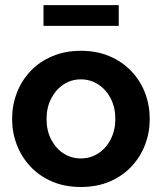

<svg xmlns="http://www.w3.org/2000/svg" viewBox="-20 -736 646 766"><path d="M302.6 10Q238.6 10 187.9 -11.7Q137.2 -33.5 101.6 -71.4Q65.9 -109.4 47.1 -158.3Q28.3 -207.2 28.3 -261.4Q28.3 -316.1 47.1 -365.2Q65.9 -414.4 101.6 -452.1Q137.2 -489.8 188.2 -511.5Q239.2 -533.3 302.9 -533.3Q367 -533.3 417.5 -511.5Q468 -489.8 503.9 -452.1Q539.9 -414.4 558.7 -365.2Q577.4 -316.1 577.4 -261.4Q577.4 -207.2 558.7 -158.3Q539.9 -109.4 504.2 -71.4Q468.5 -33.5 417.8 -11.7Q367 10 302.6 10ZM165.7 -260.9Q165.7 -215.4 184 -179.7Q202.3 -144.1 233.2 -124Q264.1 -103.9 302.6 -103.9Q341.1 -103.9 372.3 -124.2Q403.5 -144.6 421.8 -180.5Q440.1 -216.5 440.1 -261.9Q440.1 -307.3 421.8 -343Q403.5 -378.6 372.2 -399Q341 -419.4 302.6 -419.4Q264.1 -419.4 233.1 -398.7Q202.1 -378 183.9 -342.4Q165.7 -306.8 165.7 -260.9ZM153.5 -632.8V-715.6H453.7V-632.8Z"/></svg>

Font: Raleway Thin
Style: Regular
Weight: 100
Designer: Matt McInerney, Pablo Impallari, Rodrigo Fuenzalida
Foundry: Matt McInerney, Pablo Impallari, Rodrigo Fuenzalida
Version: Version 4.026